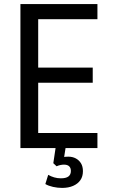

<svg xmlns="http://www.w3.org/2000/svg" viewBox="-20 -725 555 940"><path d="M80 0V-705H457V-631H167V-394H434V-320H167V-74H457V0ZM284 195Q262 195 239.5 190Q217 185 202 176L216 131Q230 139 245.5 143.5Q261 148 278 148Q303 148 315 139Q327 130 327 112Q327 97 318.5 89Q310 81 293 81Q285 81 275.5 83Q266 85 257 89L241 74L255 -20H304L292 57L269 50Q277 46 289.5 44Q302 42 315 42Q335 42 351 50.5Q367 59 376.5 74.5Q386 90 386 113Q386 139 373.5 157Q361 175 338 185Q315 195 284 195Z"/></svg>

Font: Nunito Sans 10pt Condensed Medium
Style: Regular
Weight: 500
Width: 3
Designer: Vernon Adams
Foundry: Vernon Adams
Version: Version 3.101;gftools[0.9.27]